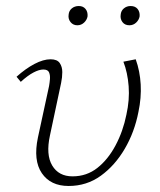

<svg xmlns="http://www.w3.org/2000/svg" viewBox="-20 -612 531 638"><path d="M208 6Q148 6 119 -36.5Q90 -79 106 -155L143 -326Q145 -337 146 -349.5Q147 -362 143 -371.5Q139 -381 124 -381Q110 -381 91 -371Q72 -361 49 -340L35 -357Q65 -384 94.5 -399.5Q124 -415 148 -415Q170 -415 178.5 -402.5Q187 -390 187 -372.5Q187 -355 183 -336L146 -162Q132 -98 153.5 -62Q175 -26 221 -26Q268 -26 303.5 -54Q339 -82 364 -129Q389 -176 400 -231Q411 -280 407.5 -325.5Q404 -371 390 -407L431 -415Q445 -376 447.5 -331.5Q450 -287 440 -240Q427 -173 394.5 -117.5Q362 -62 315 -28Q268 6 208 6ZM237 -528Q223 -528 214.5 -538.5Q206 -549 208 -563Q209 -576 218.5 -584Q228 -592 242 -592Q256 -592 264 -582.5Q272 -573 271 -558Q269 -546 259.5 -537Q250 -528 237 -528ZM410 -528Q395 -528 387 -538.5Q379 -549 381 -563Q382 -576 391.5 -584Q401 -592 414 -592Q429 -592 437 -582.5Q445 -573 444 -558Q442 -546 432.5 -537Q423 -528 410 -528Z"/></svg>

Font: Ysabeau Infant ExtraLight
Style: Italic
Weight: 250
Italic angle: -12°
Designer: Christian Thalmann (Catharsis Fonts)
Version: Version 2.001;gftools[0.9.30]; featfreeze: ss01,ss02,lnum